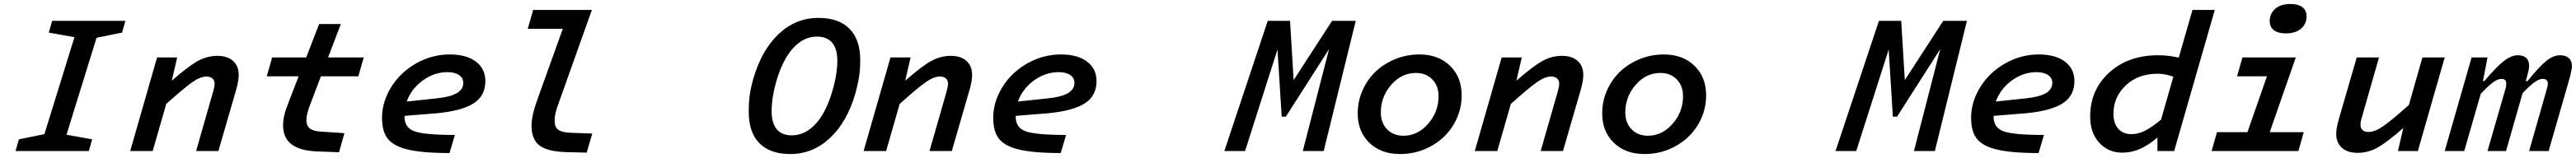

<svg xmlns="http://www.w3.org/2000/svg" viewBox="-20 -760 12939 795"><path d="M58 0 75 -59 203 -85 354 -573 225 -596 242 -655H610L593 -596L465 -570L314 -82L443 -59L426 0Z M769 -471H870L843 -354Q925 -426 972.5 -452.5Q1020 -479 1072 -479Q1122 -479 1150.5 -453.5Q1179 -428 1179 -383Q1179 -368 1176 -350.5Q1173 -333 1167 -311L1077 0H965L1050 -297Q1054 -311 1056 -321Q1058 -331 1058 -338Q1058 -356 1047 -365.5Q1036 -375 1017 -375Q986 -375 944.5 -345.5Q903 -316 815 -237L747 0H634Z M1592 -376 1540 -239Q1529 -211 1524 -190.5Q1519 -170 1519 -156Q1519 -128 1536 -114Q1553 -100 1590 -98L1710 -90L1683 6L1576 2Q1488 -1 1445 -33.5Q1402 -66 1402 -129Q1402 -155 1408.5 -182Q1415 -209 1430 -246L1480 -376H1320L1347 -471H1518L1583 -639H1692L1628 -471H1807L1780 -376Z M2265 -81 2238 10Q2164 10 2110.5 5Q2057 0 2019 -10Q1955 -27 1927 -63Q1899 -99 1899 -169Q1899 -229 1927 -288.5Q1955 -348 2005 -394Q2054 -438 2114 -462Q2174 -486 2239 -486Q2323 -486 2370.5 -450Q2418 -414 2418 -352Q2418 -278 2359 -240Q2300 -202 2173 -190L2012 -177Q2012 -175 2012 -174.5Q2012 -174 2012 -172Q2012 -117 2063 -99Q2114 -81 2265 -81ZM2307 -343Q2307 -368 2285.5 -382.5Q2264 -397 2228 -397Q2161 -397 2103.5 -355Q2046 -313 2023 -249L2172 -265Q2241 -272 2274 -291Q2307 -310 2307 -343Z M2650 -127Q2650 -154 2657.5 -187Q2665 -220 2681 -264L2807 -615H2631L2658 -710H2953L2789 -249Q2776 -214 2771 -193.5Q2766 -173 2766 -152Q2766 -121 2783.5 -107.5Q2801 -94 2843 -92L2955 -88L2927 8L2815 5Q2726 1 2688 -29.5Q2650 -60 2650 -127Z M3764 -364Q3806 -509 3892 -589.5Q3978 -670 4091 -670Q4193 -670 4247 -615.5Q4301 -561 4301 -458Q4301 -412 4295.5 -375.5Q4290 -339 4277 -291Q4235 -146 4149 -65.5Q4063 15 3950 15Q3848 15 3794.5 -39.5Q3741 -94 3741 -197Q3741 -245 3746 -281.5Q3751 -318 3764 -364ZM3856 -200Q3856 -141 3881.5 -110Q3907 -79 3957 -79Q4024 -79 4077 -136.5Q4130 -194 4161 -302Q4174 -346 4180 -384Q4186 -422 4186 -455Q4186 -514 4160 -545Q4134 -576 4084 -576Q4017 -576 3964.5 -518.5Q3912 -461 3880 -353Q3868 -311 3862 -273Q3856 -235 3856 -200Z M4453 -471H4554L4527 -354Q4609 -426 4656.5 -452.5Q4704 -479 4756 -479Q4806 -479 4834.5 -453.5Q4863 -428 4863 -383Q4863 -368 4860 -350.5Q4857 -333 4851 -311L4761 0H4649L4734 -297Q4738 -311 4740 -321Q4742 -331 4742 -338Q4742 -356 4731 -365.5Q4720 -375 4701 -375Q4670 -375 4628.5 -345.5Q4587 -316 4499 -237L4431 0H4318Z M5335 -81 5308 10Q5234 10 5180.5 5Q5127 0 5089 -10Q5025 -27 4997 -63Q4969 -99 4969 -169Q4969 -229 4997 -288.5Q5025 -348 5075 -394Q5124 -438 5184 -462Q5244 -486 5309 -486Q5393 -486 5440.5 -450Q5488 -414 5488 -352Q5488 -278 5429 -240Q5370 -202 5243 -190L5082 -177Q5082 -175 5082 -174.5Q5082 -174 5082 -172Q5082 -117 5133 -99Q5184 -81 5335 -81ZM5377 -343Q5377 -368 5355.5 -382.5Q5334 -397 5298 -397Q5231 -397 5173.5 -355Q5116 -313 5093 -249L5242 -265Q5311 -272 5344 -291Q5377 -310 5377 -343Z M6671 -655H6790L6629 0H6524L6656 -513L6439 -173H6418L6397 -511L6234 0H6130L6348 -655H6460L6478 -357Z M6800 -189Q6800 -251 6824 -305Q6848 -359 6889 -399Q6931 -439 6988 -462.5Q7045 -486 7110 -486Q7205 -486 7263.5 -429Q7322 -372 7322 -281Q7322 -219 7298 -165Q7274 -111 7232 -71Q7190 -31 7133.5 -8Q7077 15 7012 15Q6917 15 6858.5 -41.5Q6800 -98 6800 -189ZM6916 -194Q6916 -142 6947.5 -109.5Q6979 -77 7030 -77Q7101 -77 7153.5 -137Q7206 -197 7206 -276Q7206 -328 7174.5 -360.5Q7143 -393 7092 -393Q7020 -393 6968 -333Q6916 -273 6916 -194Z M7523 -471H7624L7597 -354Q7679 -426 7726.5 -452.5Q7774 -479 7826 -479Q7876 -479 7904.5 -453.5Q7933 -428 7933 -383Q7933 -368 7930 -350.5Q7927 -333 7921 -311L7831 0H7719L7804 -297Q7808 -311 7810 -321Q7812 -331 7812 -338Q7812 -356 7801 -365.5Q7790 -375 7771 -375Q7740 -375 7698.5 -345.5Q7657 -316 7569 -237L7501 0H7388Z M8028 -189Q8028 -251 8052 -305Q8076 -359 8117 -399Q8159 -439 8216 -462.5Q8273 -486 8338 -486Q8433 -486 8491.5 -429Q8550 -372 8550 -281Q8550 -219 8526 -165Q8502 -111 8460 -71Q8418 -31 8361.5 -8Q8305 15 8240 15Q8145 15 8086.5 -41.5Q8028 -98 8028 -189ZM8144 -194Q8144 -142 8175.5 -109.5Q8207 -77 8258 -77Q8329 -77 8381.5 -137Q8434 -197 8434 -276Q8434 -328 8402.5 -360.5Q8371 -393 8320 -393Q8248 -393 8196 -333Q8144 -273 8144 -194Z M9741 -655H9860L9699 0H9594L9726 -513L9509 -173H9488L9467 -511L9304 0H9200L9418 -655H9530L9548 -357Z M10247 -81 10220 10Q10146 10 10092.5 5Q10039 0 10001 -10Q9937 -27 9909 -63Q9881 -99 9881 -169Q9881 -229 9909 -288.5Q9937 -348 9987 -394Q10036 -438 10096 -462Q10156 -486 10221 -486Q10305 -486 10352.5 -450Q10400 -414 10400 -352Q10400 -278 10341 -240Q10282 -202 10155 -190L9994 -177Q9994 -175 9994 -174.5Q9994 -174 9994 -172Q9994 -117 10045 -99Q10096 -81 10247 -81ZM10289 -343Q10289 -368 10267.5 -382.5Q10246 -397 10210 -397Q10143 -397 10085.5 -355Q10028 -313 10005 -249L10154 -265Q10223 -272 10256 -291Q10289 -310 10289 -343Z M10901 0H10817V-68Q10771 -29 10729 -10.5Q10687 8 10640 8Q10570 8 10524.5 -42Q10479 -92 10479 -174Q10479 -307 10574.5 -394.5Q10670 -482 10820 -482Q10847 -482 10872.5 -479Q10898 -476 10924 -470L10993 -710H11105ZM10818 -389Q10720 -389 10658 -330.5Q10596 -272 10596 -188Q10596 -140 10620 -112.5Q10644 -85 10686 -85Q10720 -85 10754 -102Q10788 -119 10835 -158L10897 -374Q10878 -381 10858 -385Q10838 -389 10818 -389Z M11566 -678Q11566 -639 11538 -615.5Q11510 -592 11462 -592Q11423 -592 11402 -608Q11381 -624 11381 -654Q11381 -692 11409 -716Q11437 -740 11485 -740Q11524 -740 11545 -724Q11566 -708 11566 -678ZM11089 0 11116 -95H11269L11367 -376H11217L11244 -471H11512L11381 -95H11552L11525 0Z M12125 0H12025L12052 -116Q11970 -44 11922.5 -17.5Q11875 9 11823 9Q11772 9 11743.5 -16.5Q11715 -42 11715 -87Q11715 -100 11718 -117.5Q11721 -135 11728 -160L11818 -471H11930L11845 -174Q11841 -162 11839 -152Q11837 -142 11837 -132Q11837 -115 11847.5 -105.5Q11858 -96 11877 -96Q11909 -96 11951 -125Q11993 -154 12080 -232L12148 -471H12260Z M12395 -471H12475L12452 -352H12459Q12519 -423 12556.5 -452.5Q12594 -482 12627 -482Q12655 -482 12669.5 -468.5Q12684 -455 12684 -429Q12684 -421 12682 -410Q12680 -399 12676 -384L12667 -352H12676Q12734 -424 12769.5 -453Q12805 -482 12839 -482Q12868 -482 12883.5 -468Q12899 -454 12899 -428Q12899 -420 12897.5 -411Q12896 -402 12890 -376L12782 0H12684L12772 -309Q12775 -320 12776.5 -326.5Q12778 -333 12778 -339Q12778 -351 12771.5 -357Q12765 -363 12752 -363Q12734 -363 12710.5 -346Q12687 -329 12651 -291L12568 0H12475L12564 -309Q12567 -317 12568 -324.5Q12569 -332 12569 -340Q12569 -352 12563 -357.5Q12557 -363 12545 -363Q12526 -363 12502.5 -345.5Q12479 -328 12441 -288L12358 0H12260Z"/></svg>

Font: Intel One Mono Medium
Style: Italic
Weight: 500
Italic angle: -16°
Monospace: yes
Designer: Fred Shallcrass
Foundry: Frere-Jones Type LLC
Version: Version 1.400;hotconv 1.1.0;makeotfexe 2.6.0;FJTRelease1.4